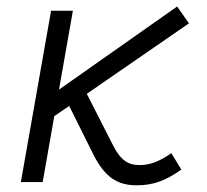

<svg xmlns="http://www.w3.org/2000/svg" viewBox="-20 -550 626 580"><path d="M43 0H108.9L144 -199.2L189 -230L261.7 -84C296.9 -13.7 335.4 9.8 393.1 9.8C442.4 9.8 480 -3.9 527.8 -37.6L497.6 -87.4C460.4 -61.5 433.1 -51.3 400.4 -51.3C367.7 -51.3 344.2 -65.9 321.3 -111.3L242.2 -266.6L550.8 -479.5L515.1 -530.3L158.2 -279.3L200.2 -517.6H134.3Z"/></svg>

Font: Cascadia Mono NF Light
Style: Italic
Weight: 300
Italic angle: -10°
Monospace: yes
Designer: Aaron Bell
Foundry: Saja Typeworks
Version: Version 2404.023